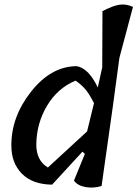

<svg xmlns="http://www.w3.org/2000/svg" viewBox="-20 -842 617 862"><path d="M350 -161 214 -13Q126 -14 78.5 -62Q31 -110 31 -188Q30 -317 119.5 -430.5Q209 -544 324 -545Q378 -536 419 -449Q420 -453 439 -540L440 -792Q488 -817 517.5 -821Q547 -825 577 -811L516 -582Q497 -432 436 -7Q401 4 365 -2Q329 -8 312 -31L361 -151ZM195 -90 371 -252 402 -379Q378 -426 358.5 -446.5Q339 -467 319 -480Q238 -446 191 -367Q144 -288 143 -193Q143 -121 195 -90Z"/></svg>

Font: Tillana Medium
Style: Regular
Weight: 500
Designer: Lipi Raval (Devanagari, Latin), Jonny Pinhorn (Latin)
Foundry: Indian Type Foundry
Version: Version 2.003;PS 1.0;hotconv 1.0.79;makeotf.lib2.5.61930; tt